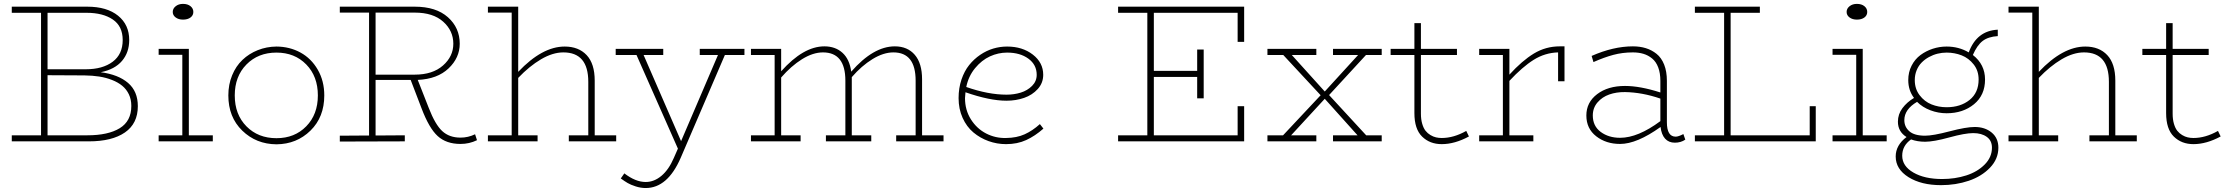

<svg xmlns="http://www.w3.org/2000/svg" viewBox="-20 -720 11351 978"><path d="M493.2 -352.1Q582.5 -340.3 632.3 -297.6Q682.1 -254.9 682.1 -179.2Q682.1 -90.8 616.5 -45.4Q550.8 0 433.1 0H40V-30.8H189V-654.8H40V-686H424.8Q524.4 -686 581.3 -640.1Q638.2 -594.2 638.2 -516.1Q638.2 -453.1 601.6 -409.9Q564.9 -366.7 493.2 -352.1ZM420.9 -654.8H222.2V-367.2H417Q502.9 -367.2 554 -405.5Q605 -443.8 605 -516.1Q605 -586.4 554.7 -620.6Q504.4 -654.8 420.9 -654.8ZM424.8 -30.8Q530.8 -30.8 589.8 -66.9Q648.9 -103 648.9 -180.2Q648.9 -213.4 636.5 -239.5Q624 -265.6 602.5 -283.2Q581.1 -300.8 550.5 -312.7Q520 -324.7 485.4 -330.1Q450.7 -335.4 410.2 -335.9L222.2 -336.9V-30.8Z M912.1 -620.1Q889.6 -620.1 874.8 -631.1Q859.9 -642.1 859.9 -659.2Q859.9 -676.3 874.8 -688.2Q889.6 -700.2 912.1 -700.2Q936 -700.2 950.4 -688.5Q964.8 -676.8 964.8 -659.2Q964.8 -641.6 950.4 -630.9Q936 -620.1 912.1 -620.1ZM941.9 -30.8H1064V0H788.1V-30.8H908.7V-440.9H788.1V-471.2H941.9Z M1388.2 15.1Q1284.7 14.2 1213.9 -54.7Q1143.1 -123.5 1143.1 -233.9Q1143.1 -289.6 1162.4 -336.4Q1181.6 -383.3 1215.1 -415Q1248.5 -446.8 1293.2 -464.6Q1337.9 -482.4 1388.2 -482.9Q1455.6 -482.4 1510.5 -452.4Q1565.4 -422.4 1598.6 -365Q1631.8 -307.6 1631.8 -233.9Q1631.8 -123.5 1561.5 -54.7Q1491.2 14.2 1388.2 15.1ZM1388.2 -16.1Q1481 -16.1 1540 -76.7Q1599.1 -137.2 1599.1 -233.9Q1599.1 -331.1 1540 -391.6Q1481 -452.1 1388.2 -452.1Q1294.9 -452.1 1235.4 -391.6Q1175.8 -331.1 1175.8 -233.9Q1175.8 -136.7 1235.4 -76.4Q1294.9 -16.1 1388.2 -16.1Z M2399.9 -36.1 2409.7 -5.9Q2370.6 13.2 2325.7 13.2Q2253.4 13.2 2209.5 -26.9Q2165.5 -66.9 2127 -168.9L2071.8 -313H1893.1V-29.8L2042 -30.8V0L1710.9 1V-28.8L1859.9 -29.8V-655.8H1710.9V-686H2092.8Q2201.2 -686 2261.5 -632.3Q2321.8 -578.6 2321.8 -497.1Q2321.8 -425.8 2264.9 -371.6Q2208 -317.4 2107.9 -313L2164.1 -169.9Q2196.8 -85.4 2232.7 -52.2Q2268.6 -19 2325.7 -19Q2364.7 -19 2399.9 -36.1ZM1893.1 -655.8V-339.8H2092.8Q2183.6 -339.8 2236.3 -386.2Q2289.1 -432.6 2289.1 -497.1Q2289.1 -563.5 2237.5 -609.6Q2186 -655.8 2092.8 -655.8Z M3009.3 -30.8H3118.7V0H2877.4V-30.8H2976.6V-303.2Q2976.6 -453.1 2849.6 -453.1Q2795.4 -453.1 2735.8 -418Q2676.3 -382.8 2619.6 -323.2V-30.8H2718.3V0H2465.3V-30.8H2586.4V-655.8H2465.3V-686H2619.6V-354Q2741.7 -482.9 2856.4 -482.9Q2927.2 -482.9 2968.3 -439.2Q3009.3 -395.5 3009.3 -309.1Z M3772 -471.2V-439.9H3672.4L3447.3 84Q3380.4 237.8 3269 237.8Q3243.7 237.8 3218 229.5Q3192.4 221.2 3177 212.2Q3161.6 203.1 3142.1 189L3160.2 163.1Q3217.3 207 3269 207Q3312 207 3349.4 175.5Q3386.7 144 3412.1 85L3433.1 37.1L3222.2 -439.9H3116.2V-471.2H3358.4V-439.9H3258.3L3449.2 -1L3637.2 -439.9H3544.4V-471.2Z M4676.8 -30.8H4786.1V0H4544.9V-30.8H4644V-309.1Q4644 -453.1 4530.8 -453.1Q4480 -453.1 4424.3 -418.9Q4368.7 -384.8 4318.8 -327.1V-315.9V-30.8H4418V0H4187V-30.8H4286.1V-309.1Q4286.1 -453.1 4171.9 -453.1Q4121.1 -453.1 4065.4 -418.5Q4009.8 -383.8 3959 -325.2V-30.8H4058.1V0H3805.2V-30.8H3925.8V-439.9H3805.2V-471.2H3959V-356.9Q4072.3 -483.9 4179.2 -483.9Q4235.4 -483.9 4271.5 -450.9Q4307.6 -418 4315.9 -355Q4428.7 -483.9 4538.1 -483.9Q4602.5 -483.9 4639.6 -440.9Q4676.8 -397.9 4676.8 -315.9Z M5276.9 -87.9 5294.9 -64.9Q5252.4 -27.3 5207.3 -6.6Q5162.1 14.2 5104.5 14.2Q5058.6 14.2 5015.6 -1.2Q4972.7 -16.6 4938.2 -45.4Q4903.8 -74.2 4883.3 -119.6Q4862.8 -165 4862.8 -220.2Q4862.8 -271 4877.4 -314.5Q4892.1 -357.9 4916.5 -388.4Q4940.9 -418.9 4972.9 -440.7Q5004.9 -462.4 5039.6 -472.7Q5074.2 -482.9 5109.9 -482.9Q5188 -482.9 5241 -441.9Q5293.9 -400.9 5293.9 -338.9Q5293.9 -297.4 5266.1 -266.6Q5238.3 -235.8 5196.5 -221.4Q5154.8 -207 5106.9 -207Q5021 -207 4897.9 -250Q4895.5 -228 4895.5 -220.2Q4895.5 -159.7 4925.5 -112.1Q4955.6 -64.5 5003.2 -40Q5050.8 -15.6 5104.5 -17.1Q5158.7 -17.6 5199.2 -35.9Q5239.7 -54.2 5276.9 -87.9ZM5109.9 -452.1Q5064.9 -452.1 5022.7 -432.9Q4980.5 -413.6 4946.8 -372.8Q4913.1 -332 4901.9 -276.9Q5013.7 -237.8 5106.9 -237.8Q5145.5 -237.8 5179.4 -248.3Q5213.4 -258.8 5237.1 -282.5Q5260.7 -306.2 5260.7 -338.9Q5260.7 -390.1 5218.5 -421.1Q5176.3 -452.1 5109.9 -452.1Z M6317.4 -506.8H6284.2V-654.8H5857.4V-358.9H6078.1V-467.8H6111.3V-219.2H6078.1V-328.1H5857.4V-30.8H6284.2V-179.2H6317.4V0H5675.3V-30.8H5824.2V-654.8H5675.3V-686H6317.4Z M6938 -439.9 6750 -235.8 6939 -30.8H7018.1V0H6770V-30.8H6895L6728 -216.8L6556.6 -30.8H6685.1V0H6436V-30.8H6515.6L6707 -234.9L6516.6 -439.9H6436V-471.2H6685.1V-439.9H6560.1L6728 -253.9L6897.9 -439.9H6770V-471.2H7018.1V-439.9Z M7448.7 -53.2 7462.4 -24.9Q7390.1 14.2 7323.7 14.2Q7263.2 14.2 7223.9 -24.2Q7184.6 -62.5 7184.6 -144V-439.9H7063.5V-471.2H7184.6V-602.1H7217.8V-471.2H7401.4V-439.9H7217.8V-141.1Q7217.8 -111.8 7224.4 -89.4Q7231 -66.9 7241.5 -53.7Q7252 -40.5 7266.4 -32Q7280.8 -23.4 7294.7 -20.3Q7308.6 -17.1 7323.7 -17.1Q7385.3 -17.1 7448.7 -53.2Z M7925.3 -483.9H7949.2V-306.2H7916.5V-453.1Q7849.6 -451.2 7792.2 -415.3Q7734.9 -379.4 7668.5 -308.1V-30.8H7790.5V0H7514.6V-30.8H7635.3V-439.9H7514.6V-471.2H7668.5V-339.8Q7732.9 -410.6 7793.2 -447.3Q7853.5 -483.9 7925.3 -483.9Z M8554.7 -37.1 8564.5 -8.8Q8542 6.8 8511.2 6.8Q8480 6.8 8461.4 -13.9Q8442.9 -34.7 8438.5 -73.2Q8317.9 13.2 8232.4 13.2Q8160.6 13.2 8110.6 -25.9Q8060.5 -64.9 8060.5 -131.8Q8060.5 -198.7 8115.5 -240.5Q8170.4 -282.2 8257.3 -282.2Q8334.5 -282.2 8437.5 -249V-308.1Q8437.5 -347.7 8426.5 -376.7Q8415.5 -405.8 8395.5 -422.1Q8375.5 -438.5 8351.3 -445.8Q8327.1 -453.1 8297.4 -453.1Q8244.6 -453.1 8197.5 -440.4Q8150.4 -427.7 8096.7 -403.8L8087.4 -435.1Q8198.2 -483.9 8297.4 -483.9Q8333.5 -483.9 8363.5 -474.6Q8393.6 -465.3 8418.2 -445.6Q8442.9 -425.8 8456.8 -390.9Q8470.7 -356 8470.7 -308.1V-97.2Q8470.7 -23.9 8515.6 -23.9Q8529.3 -23.9 8554.7 -37.1ZM8093.3 -131.8Q8093.3 -78.1 8133.5 -48.1Q8173.8 -18.1 8232.4 -18.1Q8323.2 -18.1 8437.5 -103V-217.8Q8345.2 -249.5 8257.3 -251Q8213.9 -251.5 8177.5 -238.8Q8141.1 -226.1 8117.2 -198.2Q8093.3 -170.4 8093.3 -131.8Z M9198.2 -179.2H9229V0H8613.3V-30.8H8762.2V-654.8H8613.3V-686H8944.3V-654.8H8795.4V-30.8H9198.2Z M9438.5 -620.1Q9416 -620.1 9401.1 -631.1Q9386.2 -642.1 9386.2 -659.2Q9386.2 -676.3 9401.1 -688.2Q9416 -700.2 9438.5 -700.2Q9462.4 -700.2 9476.8 -688.5Q9491.2 -676.8 9491.2 -659.2Q9491.2 -641.6 9476.8 -630.9Q9462.4 -620.1 9438.5 -620.1ZM9468.3 -30.8H9590.3V0H9314.5V-30.8H9435.1V-440.9H9314.5V-471.2H9468.3Z M10038.6 -73.2Q10090.8 -73.2 10125 -44.9Q10159.2 -16.6 10159.2 32.2Q10159.2 89.8 10116.5 134.3Q10073.7 178.7 10008.1 200.9Q9942.4 223.1 9867.2 223.1Q9766.6 223.1 9701.4 182.4Q9636.2 141.6 9636.2 77.1Q9636.2 19.5 9691.4 -22Q9647.5 -49.3 9647.5 -100.1Q9647.5 -138.2 9670.4 -168.9Q9693.4 -199.7 9729.5 -221.2Q9700.2 -259.8 9700.2 -312Q9700.2 -352.5 9717.3 -385.7Q9734.4 -418.9 9762.5 -439.7Q9790.5 -460.4 9825 -471.7Q9859.4 -482.9 9895.5 -482.9Q9957.5 -482.9 10008.3 -453.1Q10048.8 -563.5 10156.2 -568.8V-536.1Q10107.9 -533.2 10079.3 -511.5Q10050.8 -489.7 10029.3 -439.9Q10091.3 -391.6 10091.3 -314.9Q10091.3 -235.4 10035.2 -189.2Q9979 -143.1 9895.5 -143.1Q9853 -143.1 9813 -158.2Q9772.9 -173.3 9745.1 -201.2Q9680.2 -163.1 9680.2 -107.9Q9680.2 -73.7 9705.8 -51.3Q9731.4 -28.8 9786.1 -28.8Q9826.2 -28.8 9910.6 -51Q9995.1 -73.2 10038.6 -73.2ZM9895.5 -452.1Q9872.1 -452.1 9849.4 -446.5Q9826.7 -440.9 9805.7 -429.4Q9784.7 -418 9768.6 -401.6Q9752.4 -385.3 9742.9 -362.1Q9733.4 -338.9 9733.4 -312Q9733.4 -267.1 9758.1 -234.9Q9782.7 -202.6 9818.6 -188.2Q9854.5 -173.8 9895.5 -173.8Q9966.3 -173.8 10012.5 -210.9Q10058.6 -248 10058.6 -314.9Q10058.6 -359.9 10033.4 -391.8Q10008.3 -423.8 9972.2 -438Q9936 -452.1 9895.5 -452.1ZM9872.6 191.9Q9938.5 191.9 9995.6 173.6Q10052.7 155.3 10089.6 117.9Q10126.5 80.6 10126.5 32.2Q10126.5 -3.9 10100.1 -22.9Q10073.7 -42 10031.2 -42Q9989.3 -42 9909.4 -20Q9829.6 2 9786.1 2Q9747.1 2 9714.4 -9.8Q9669.4 22 9669.4 73.2Q9669.4 126 9726.3 158.9Q9783.2 191.9 9872.6 191.9Z M10754.9 -30.8H10864.3V0H10623V-30.8H10722.2V-303.2Q10722.2 -453.1 10595.2 -453.1Q10541 -453.1 10481.4 -418Q10421.9 -382.8 10365.2 -323.2V-30.8H10463.9V0H10210.9V-30.8H10332V-655.8H10210.9V-686H10365.2V-354Q10487.3 -482.9 10602.1 -482.9Q10672.9 -482.9 10713.9 -439.2Q10754.9 -395.5 10754.9 -309.1Z M11277.8 -53.2 11291.5 -24.9Q11219.2 14.2 11152.8 14.2Q11092.3 14.2 11053 -24.2Q11013.7 -62.5 11013.7 -144V-439.9H10892.6V-471.2H11013.7V-602.1H11046.9V-471.2H11230.5V-439.9H11046.9V-141.1Q11046.9 -111.8 11053.5 -89.4Q11060.1 -66.9 11070.6 -53.7Q11081.1 -40.5 11095.5 -32Q11109.9 -23.4 11123.8 -20.3Q11137.7 -17.1 11152.8 -17.1Q11214.4 -17.1 11277.8 -53.2Z"/></svg>

Font: BioRhyme ExtraLight
Style: Regular
Weight: 275
Designer: Aoife Mooney
Foundry: Aoife Mooney Type
Version: Version 1.500;PS 001.500;hotconv 1.0.88;makeotf.lib2.5.64775